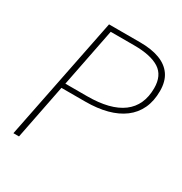

<svg xmlns="http://www.w3.org/2000/svg" viewBox="-157 -776 845 892"><g transform="rotate(30 266.0 -330.0)"><path d="M40 0 172 -660H340Q400 -660 443 -644Q486 -628 509 -595Q532 -562 532 -510Q532 -456 513 -415.5Q494 -375 458 -348Q422 -321 371 -307.5Q320 -294 256 -294H128L70 0ZM134 -320H250Q375 -320 438.5 -367.5Q502 -415 502 -508Q502 -576 456.5 -605Q411 -634 322 -634H196Z"/></g></svg>

Font: Source Sans 3 VF
Style: Italic
Weight: 200
Italic angle: -11°
Designer: Paul D. Hunt
Foundry: Adobe Systems Incorporated
Version: Version 3.042;hotconv 1.0.118;makeotfexe 2.5.65603